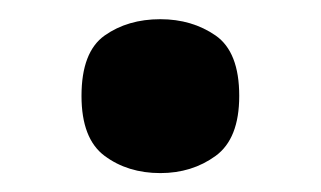

<svg xmlns="http://www.w3.org/2000/svg" viewBox="-20 -455 334 200"><path d="M147 -274.7Q113.1 -274.7 89 -292.6Q64.9 -310.5 64.9 -355.1Q64.9 -400.9 89 -418Q113.1 -435 147 -435Q180 -435 204.6 -418Q229.2 -400.9 229.2 -355.1Q229.2 -310.5 204.6 -292.6Q180 -274.7 147 -274.7Z"/></svg>

Font: Noto Serif Lao
Style: Regular
Weight: 400
Designer: Monotype Design Team
Foundry: Monotype Imaging Inc.
Version: Version 2.003